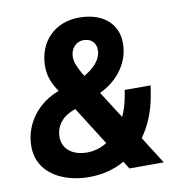

<svg xmlns="http://www.w3.org/2000/svg" viewBox="-81 -794 829 875"><g transform="rotate(-10 333.5 -356.0)"><path d="M188 -412 193 -405C94 -369 26 -281 26 -177C26 -49 147 6 262 6C325 6 380 -9 427 -36L449 -1H608L528 -127C564 -177 589 -238 601 -304L610 -357H490L484 -324C478 -292 469 -263 457 -238L377 -363C466 -405 519 -483 519 -568C519 -662 448 -718 342 -718C229 -718 151 -639 151 -525C151 -482 165 -447 188 -412ZM160 -196C160 -251 195 -292 253 -310L365 -133C336 -115 303 -106 272 -106C205 -106 160 -142 160 -196ZM283 -546C283 -580 305 -613 345 -613C376 -613 401 -594 401 -559C401 -511 362 -476 320 -452L309 -470C293 -500 283 -522 283 -546Z"/></g></svg>

Font: Fixel Text 20240404
Style: Bold Italic
Weight: 700
Width: 4
Italic angle: -10°
Designer: AlfaBravo + MacPaw
Foundry: Kyrylo Tkachov, Marchela Mozhyna, Serhii Makarenko, Maria Weinstein, Zakhar Kryvoshyya
Version: Version 1.211;Glyphs 3.2 (3225)